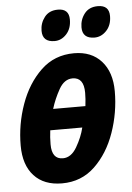

<svg xmlns="http://www.w3.org/2000/svg" viewBox="-54 -797 581 848"><g transform="rotate(-5 236.5 -373.0)"><path d="M284 -708Q284 -756 235 -756Q196 -756 175.5 -729.5Q155 -703 155 -669Q155 -619 209 -619Q239 -619 261.5 -643.5Q284 -668 284 -708ZM462 -708Q462 -756 412 -756Q373 -756 352.5 -729.5Q332 -703 332 -669Q332 -619 386 -619Q416 -619 439 -643.5Q462 -668 462 -708ZM454 -375Q454 -460 410 -509Q366 -558 289 -558Q202 -558 142 -500.5Q82 -443 50.5 -354.5Q19 -266 19 -172Q19 -86 63 -38Q107 10 187 10Q273 10 332.5 -47Q392 -104 423 -192.5Q454 -281 454 -375ZM273 -448Q323 -448 323 -380Q323 -368 322 -352Q321 -336 319 -321H176Q189 -364 212.5 -406Q236 -448 273 -448ZM151 -166Q151 -197 155 -228H297Q287 -186 262 -143Q237 -100 200 -100Q151 -100 151 -166Z"/></g></svg>

Font: Noto Sans UI Condensed ExtraBold
Style: Italic
Weight: 800
Width: 3
Designer: Monotype Design Team
Foundry: Monotype Imaging Inc.
Version: 1.001